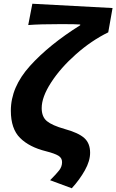

<svg xmlns="http://www.w3.org/2000/svg" viewBox="-20 -801 622 1027"><path d="M312 66Q312 44 292.5 32Q273 20 226 8Q137 -14 87.5 -63Q38 -112 38 -209Q38 -335 140.5 -448.5Q243 -562 409 -666V-670Q385 -672 308 -672Q191 -672 131 -667L153 -781L582 -758L559 -628Q469 -584 386.5 -511Q304 -438 253.5 -360Q203 -282 203 -223Q203 -176 231 -153Q259 -130 326 -111Q399 -91 430.5 -63Q462 -35 462 16Q462 60 434 110Q406 160 364 206L248 163Q282 129 297 109.5Q312 90 312 66Z"/></svg>

Font: Nebula Sans Bold
Style: Regular
Weight: 700
Italic angle: -9°
Designer: Paul D. Hunt for Adobe (as Source Sans)
Foundry: Nebula Entertainment & Broadcasting LLC
Version: Version 1.010